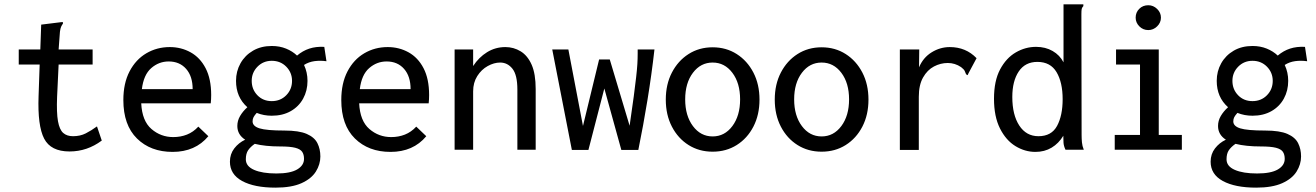

<svg xmlns="http://www.w3.org/2000/svg" viewBox="-20 -687 6040 881"><path d="M299 8Q213 8 182.5 -51Q152 -110 157 -246L162 -391H66V-460H165L169 -574L258 -585L268 -586L269 -579Q264 -572 260.5 -564.5Q257 -557 255 -541L249 -460H405V-391H249L242 -243Q239 -170 246 -131Q253 -92 270 -77Q287 -62 315 -62Q348 -62 373.5 -75Q399 -88 425 -107L447 -42Q380 8 299 8Z M772 10Q671 10 608.5 -51.5Q546 -113 546 -228Q546 -305 574.5 -359.5Q603 -414 651.5 -442.5Q700 -471 759 -471Q811 -471 854.5 -447Q898 -423 923.5 -374Q949 -325 949 -251Q949 -242 948.5 -231.5Q948 -221 947 -213H628Q632 -132 675 -95Q718 -58 775 -58Q809 -58 838 -69.5Q867 -81 890 -106L936 -62Q876 10 772 10ZM631 -278H864Q864 -337 834 -371Q804 -405 754 -405Q709 -405 674 -374.5Q639 -344 631 -278Z M1227 -156Q1190 -156 1158 -169Q1148 -158 1143.5 -149.5Q1139 -141 1139 -130Q1139 -108 1171 -98Q1203 -88 1285 -88Q1352 -88 1387.5 -72.5Q1423 -57 1436.5 -30Q1450 -3 1450 31Q1450 67 1429.5 100Q1409 133 1363.5 153.5Q1318 174 1244 174Q1147 174 1091 143.5Q1035 113 1035 55Q1035 20 1055 -6Q1075 -32 1105 -46Q1069 -69 1069 -109Q1069 -133 1081.5 -154.5Q1094 -176 1115 -195Q1063 -241 1063 -316Q1063 -360 1083.5 -396.5Q1104 -433 1141 -454.5Q1178 -476 1227 -476Q1263 -476 1292.5 -464Q1322 -452 1343 -432Q1369 -454 1399.5 -464Q1430 -474 1468 -472L1478 -406Q1450 -410 1423.5 -406.5Q1397 -403 1375 -389Q1391 -355 1391 -316Q1391 -271 1371 -234.5Q1351 -198 1314 -177Q1277 -156 1227 -156ZM1227 -223Q1267 -223 1293.5 -250Q1320 -277 1320 -316Q1320 -354 1293.5 -381Q1267 -408 1227 -408Q1188 -408 1161.5 -381Q1135 -354 1135 -316Q1135 -277 1161 -250Q1187 -223 1227 -223ZM1108 44Q1108 76 1146 92.5Q1184 109 1248 109Q1312 109 1343.5 90.5Q1375 72 1375 42Q1375 22 1366.5 9.5Q1358 -3 1334.5 -9Q1311 -15 1265 -15Q1231 -15 1202 -18Q1173 -21 1149 -27Q1129 -13 1118.5 2.5Q1108 18 1108 44Z M1772 10Q1671 10 1608.5 -51.5Q1546 -113 1546 -228Q1546 -305 1574.5 -359.5Q1603 -414 1651.5 -442.5Q1700 -471 1759 -471Q1811 -471 1854.5 -447Q1898 -423 1923.5 -374Q1949 -325 1949 -251Q1949 -242 1948.5 -231.5Q1948 -221 1947 -213H1628Q1632 -132 1675 -95Q1718 -58 1775 -58Q1809 -58 1838 -69.5Q1867 -81 1890 -106L1936 -62Q1876 10 1772 10ZM1631 -278H1864Q1864 -337 1834 -371Q1804 -405 1754 -405Q1709 -405 1674 -374.5Q1639 -344 1631 -278Z M2066 0V-460H2151V-384Q2177 -424 2215 -447.5Q2253 -471 2299 -471Q2337 -471 2369 -451.5Q2401 -432 2419.5 -390Q2438 -348 2438 -278V0H2354V-276Q2354 -343 2331.5 -371.5Q2309 -400 2275 -400Q2247 -400 2218 -384Q2189 -368 2170 -338Q2151 -308 2151 -268V0Z M2604 1 2514 -460H2588L2655 -109L2729 -414H2778L2869 -110Q2881 -191 2888 -244.5Q2895 -298 2899 -333Q2903 -368 2904.5 -392.5Q2906 -417 2906 -441V-460H2983Q2970 -345 2951 -228.5Q2932 -112 2909 1H2831L2753 -281L2680 1Z M3250 9Q3188 9 3139.5 -21.5Q3091 -52 3063 -106Q3035 -160 3035 -230Q3035 -300 3063 -354Q3091 -408 3139.5 -439Q3188 -470 3250 -470Q3312 -470 3360.5 -439Q3409 -408 3437 -354Q3465 -300 3465 -230Q3465 -160 3437 -106Q3409 -52 3360.5 -21.5Q3312 9 3250 9ZM3250 -61Q3305 -61 3340.5 -108.5Q3376 -156 3376 -231Q3376 -306 3340.5 -353Q3305 -400 3250 -400Q3195 -400 3159.5 -353Q3124 -306 3124 -231Q3124 -156 3159.5 -108.5Q3195 -61 3250 -61Z M3750 9Q3688 9 3639.5 -21.5Q3591 -52 3563 -106Q3535 -160 3535 -230Q3535 -300 3563 -354Q3591 -408 3639.5 -439Q3688 -470 3750 -470Q3812 -470 3860.5 -439Q3909 -408 3937 -354Q3965 -300 3965 -230Q3965 -160 3937 -106Q3909 -52 3860.5 -21.5Q3812 9 3750 9ZM3750 -61Q3805 -61 3840.5 -108.5Q3876 -156 3876 -231Q3876 -306 3840.5 -353Q3805 -400 3750 -400Q3695 -400 3659.5 -353Q3624 -306 3624 -231Q3624 -156 3659.5 -108.5Q3695 -61 3750 -61Z M4109 -460H4198L4197 -378Q4216 -423 4255 -447Q4294 -471 4338 -471Q4412 -471 4461 -420L4424 -351L4420 -342L4413 -346Q4410 -354 4406.5 -361.5Q4403 -369 4390 -379Q4362 -398 4329 -398Q4296 -398 4265.5 -382Q4235 -366 4215.5 -331.5Q4196 -297 4196 -243V1H4109Z M4731 10Q4683 10 4639.5 -16.5Q4596 -43 4568.5 -97.5Q4541 -152 4541 -234Q4541 -316 4569 -368.5Q4597 -421 4641 -446.5Q4685 -472 4734 -472Q4777 -472 4810 -453Q4843 -434 4860 -401V-667H4951V-659Q4945 -653 4943.5 -646Q4942 -639 4942 -622L4943 -68Q4943 -51 4944.5 -34Q4946 -17 4953 0H4869Q4861 -17 4860 -32Q4859 -47 4859 -64Q4838 -29 4805.5 -9.5Q4773 10 4731 10ZM4745 -62Q4805 -62 4830.5 -109.5Q4856 -157 4856 -232Q4856 -309 4828 -356Q4800 -403 4740 -403Q4684 -403 4654.5 -359Q4625 -315 4625 -242Q4625 -160 4657 -111Q4689 -62 4745 -62Z M5095 0V-68H5211V-391H5101V-460H5297V-68H5403V0ZM5249 -549Q5225 -549 5208 -566Q5191 -583 5191 -606Q5191 -630 5207.5 -646.5Q5224 -663 5249 -663Q5272 -663 5289.5 -646Q5307 -629 5307 -606Q5307 -583 5289.5 -566Q5272 -549 5249 -549Z M5727 -156Q5690 -156 5658 -169Q5648 -158 5643.5 -149.5Q5639 -141 5639 -130Q5639 -108 5671 -98Q5703 -88 5785 -88Q5852 -88 5887.5 -72.5Q5923 -57 5936.5 -30Q5950 -3 5950 31Q5950 67 5929.5 100Q5909 133 5863.5 153.5Q5818 174 5744 174Q5647 174 5591 143.5Q5535 113 5535 55Q5535 20 5555 -6Q5575 -32 5605 -46Q5569 -69 5569 -109Q5569 -133 5581.5 -154.5Q5594 -176 5615 -195Q5563 -241 5563 -316Q5563 -360 5583.5 -396.5Q5604 -433 5641 -454.5Q5678 -476 5727 -476Q5763 -476 5792.5 -464Q5822 -452 5843 -432Q5869 -454 5899.5 -464Q5930 -474 5968 -472L5978 -406Q5950 -410 5923.5 -406.5Q5897 -403 5875 -389Q5891 -355 5891 -316Q5891 -271 5871 -234.5Q5851 -198 5814 -177Q5777 -156 5727 -156ZM5727 -223Q5767 -223 5793.5 -250Q5820 -277 5820 -316Q5820 -354 5793.5 -381Q5767 -408 5727 -408Q5688 -408 5661.5 -381Q5635 -354 5635 -316Q5635 -277 5661 -250Q5687 -223 5727 -223ZM5608 44Q5608 76 5646 92.5Q5684 109 5748 109Q5812 109 5843.5 90.5Q5875 72 5875 42Q5875 22 5866.5 9.5Q5858 -3 5834.5 -9Q5811 -15 5765 -15Q5731 -15 5702 -18Q5673 -21 5649 -27Q5629 -13 5618.5 2.5Q5608 18 5608 44Z"/></svg>

Font: Inconsolata Medium
Style: Regular
Weight: 500
Monospace: yes
Designer: Raph Levien, Cyreal, Brenton Simpson
Foundry: Raph Levien, Cyreal, Google
Version: Version 3.001; ttfautohint (v1.8.2.53-6de2)